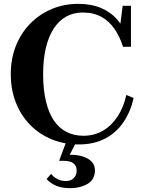

<svg xmlns="http://www.w3.org/2000/svg" viewBox="-20 -740 745 997"><path d="M409 -675Q361 -675 323 -653.5Q285 -632 258.5 -591Q232 -550 218 -490.5Q204 -431 204 -355Q204 -274 218.5 -214Q233 -154 259.5 -114.5Q286 -75 325 -55Q364 -35 413 -35Q469 -35 514 -61Q559 -87 590.5 -135Q622 -183 636 -247L674 -231Q658 -160 621 -105.5Q584 -51 526 -20.5Q468 10 390 10Q313 10 248.5 -16.5Q184 -43 136.5 -91.5Q89 -140 62.5 -207Q36 -274 36 -355Q36 -436 63 -503Q90 -570 138 -618.5Q186 -667 249.5 -693.5Q313 -720 386 -720Q454 -720 504.5 -698.5Q555 -677 587 -640.5Q619 -604 634 -556L600 -577L617 -710H660V-497H619Q602 -550 574.5 -590Q547 -630 506.5 -652.5Q466 -675 409 -675ZM377 -4 334 79 330 64Q373 62 405 71Q437 80 455 98.5Q473 117 473 145Q473 168 463.5 185.5Q454 203 436 214Q418 225 394.5 231Q371 237 343 237Q301 237 271.5 224.5Q242 212 222 190L245 163Q256 176 268 184Q280 192 293 196Q306 200 321 200Q349 200 363.5 184.5Q378 169 378 146Q378 122 362 108.5Q346 95 308 95H287L324 -4Z"/></svg>

Font: Roboto Serif 144pt SemiBold
Style: Regular
Weight: 600
Version: Version 1.008